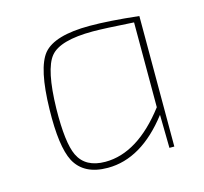

<svg xmlns="http://www.w3.org/2000/svg" viewBox="-80 -581 724 682"><g transform="rotate(-15 282.0 -240.0)"><path d="M464 -122Q361 12 237 12Q149 12 116 -50Q87 -106 90 -242Q93 -393 133 -442Q175 -492 304 -492Q375 -492 484 -480V0H466ZM460 -463Q350 -470 310 -470Q189 -470 153 -426Q117 -382 114 -238Q112 -113 135 -65Q161 -11 234 -11Q353 -11 460 -151Z"/></g></svg>

Font: Taylor Sans Thin
Style: Regular
Weight: 100
Italic angle: -8°
Designer: Natanael Gama
Version: Version 1.001 September 8, 2015